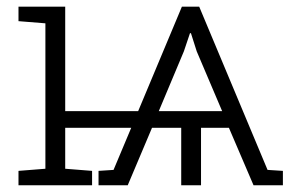

<svg xmlns="http://www.w3.org/2000/svg" viewBox="-20 -548 888 568"><path d="M34.7 0V-42.5L114.3 -48.8V-479L34.7 -485.4V-528.3H114.3H172.9V-219.2H388.7L518.1 -528.3H569.3L771.5 -45.4L816.9 -42.5V0H730L657.2 -169.9H574.7V0H516.1V-169.9H429.7L357.9 0H271.5V-42.5L315.9 -45.4L368.2 -169.9H172.9V-48.8L252.4 -42.5V0ZM449.7 -219.2H637.2L562 -396L544.9 -449.7H542L523.9 -396Z"/></svg>

Font: Roboto Slab LO Light
Style: Regular
Weight: 300
Designer: Google
Version: Version 2.000